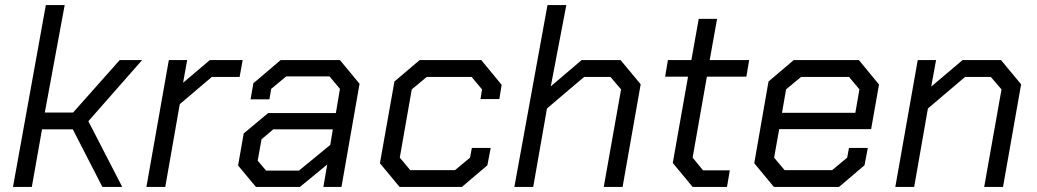

<svg xmlns="http://www.w3.org/2000/svg" viewBox="-20 -734 4073 754"><path d="M160 -714H234L156 -292H267L450 -498H538L327 -258L460 0H382L266 -226H145L105 0H31Z M643 -498H715L699 -409L804 -498H933L921 -432H812L686 -325L629 0H555Z M915 -84 937 -210 1033 -290H1299L1315 -385L1274 -434H1104L1045 -385L1038 -344H964L975 -407L1082 -498H1315L1392 -405L1321 0H1250L1265 -88L1158 0H985ZM1154 -64 1277 -165 1287 -226H1053L1007 -187L992 -103L1025 -64Z M1472 -93 1529 -414 1628 -498H1870L1950 -401L1941 -345H1867L1873 -383L1832 -432H1656L1597 -383L1550 -115L1591 -66H1767L1826 -115L1833 -153H1907L1894 -85L1794 0H1549Z M2130 -714H2204L2143 -395L2264 -498H2417L2496 -403L2425 0H2351L2419 -383L2377 -432H2274L2128 -308L2074 0H2000Z M2622 -94 2682 -433H2592L2603 -498H2695L2724 -660H2796L2767 -498H2922L2911 -433H2756L2700 -115L2741 -65H2846L2835 0H2700Z M2942 -93 2998 -414 3097 -498H3353L3432 -402L3401 -227H3040L3020 -115L3061 -66H3248L3307 -115L3314 -153H3388L3375 -85L3275 0H3019ZM3339 -291 3355 -383 3314 -432H3126L3067 -383L3051 -291Z M3584 -498H3656L3637 -394L3760 -498H3911L3990 -403L3919 0H3845L3913 -383L3871 -432H3770L3624 -308L3570 0H3496Z"/></svg>

Font: Chakra Petch
Style: Italic
Weight: 400
Italic angle: -10°
Designer: Katatrad Aksorn Co.,Ltd.
Foundry: Cadson Demak Co.,Ltd.
Version: Version 1.000; ttfautohint (v1.6)